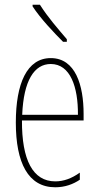

<svg xmlns="http://www.w3.org/2000/svg" viewBox="-20 -783 420 813"><path d="M149 -763H118V-756C151 -705 209 -644 247 -606H263V-617C224 -663 184 -708 149 -763ZM195 -537C94 -537 47 -429 47 -264C47 -94 99 10 214 10C255 10 290 -3 318 -22V-52C283 -27 249 -15 214 -15C119 -15 72 -106 73 -273H334V-301C334 -421 300 -537 195 -537ZM195 -512C278 -512 311 -414 310 -297H74C80 -442 125 -512 195 -512Z"/></svg>

Font: Noto Sans Gurmukhi UI ExtraCondensed Thin
Style: Regular
Weight: 100
Width: 2
Designer: Jelle Bosma - Monotype Design Team
Foundry: Monotype Imaging Inc.
Version: Version 2.004